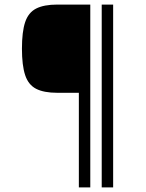

<svg xmlns="http://www.w3.org/2000/svg" viewBox="-20 -820 640 840"><path d="M325 0V-414H231Q172 -414 138 -431.5Q104 -449 90 -491.5Q76 -534 76 -607Q76 -681 90 -723Q104 -765 138 -782.5Q172 -800 231 -800H375V0ZM425 0V-800H475V0Z"/></svg>

Font: Victor Mono Thin Thin
Style: Regular
Weight: 250
Monospace: yes
Version: Version 1.561;gftools[0.9.30]